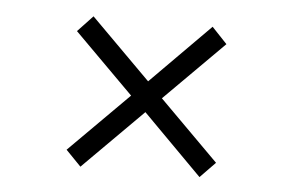

<svg xmlns="http://www.w3.org/2000/svg" viewBox="-35 -531 611 416"><g transform="rotate(5 270.5 -322.5)"><path d="M445 -451 316 -322 445 -193 412 -159 283 -289 153 -159 120 -193 249 -322 120 -451 153 -486 283 -356 412 -486Z"/></g></svg>

Font: Gontserrat Light
Style: Italic
Weight: 300
Italic angle: -11.3°
Designer: Julieta Ulanovsky
Foundry: Julieta Ulanovsky
Version: Version 6.001